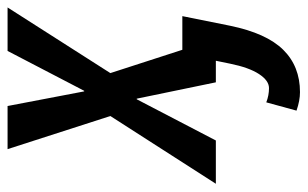

<svg xmlns="http://www.w3.org/2000/svg" viewBox="-182 -400 782 487"><g transform="rotate(-90 208.5 -157.0)"><path d="M228 134.8Q247.1 134.8 263.7 109.4Q280.3 84 290 36.1L297.4 0H242.7L201.2 -200.7H199.7L95.2 0H-14.6L157.2 -267.6L73.2 -528.3H182.6L219.7 -334H221.2L322.3 -528.3H432.6L266.1 -267.6L325.2 -85H410.6L386.2 36.1Q367.2 128.4 325.2 170.9Q283.2 213.4 217.8 213.4Q196.3 213.4 170.9 204.6L191.9 127.9Q209.5 134.8 228 134.8Z"/></g></svg>

Font: RobotoCondensed-Italic
Style: Italic
Weight: 400
Designer: Google
Version: Version 1.200311; 2013